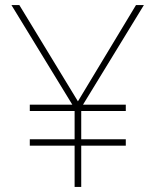

<svg xmlns="http://www.w3.org/2000/svg" viewBox="-20 -734 610 754"><path d="M286 -336 56 -714H25L264 -323H97V-298H273V-187H97V-162H273V0H299V-162H474V-187H299V-298H474V-323H306L545 -714H514Z"/></svg>

Font: Noto Sans Lao UI Thin
Style: Regular
Weight: 100
Designer: Monotype Design Team
Foundry: Monotype Imaging Inc.
Version: Version 2.000